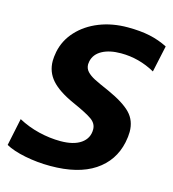

<svg xmlns="http://www.w3.org/2000/svg" viewBox="-121 -804 819 909"><g transform="rotate(15 289.0 -349.5)"><path d="M-12 -29 16 -163Q64 -137 118 -124Q172 -111 224 -111Q289 -111 324.5 -136Q360 -161 360 -204Q360 -233 333.5 -252Q307 -271 237 -302Q161 -336 126 -375.5Q91 -415 91 -469Q91 -487 96 -514Q108 -573 150 -618.5Q192 -664 255 -689Q318 -714 394 -714Q456 -714 502.5 -704Q549 -694 590 -673L562 -543Q483 -587 395 -587Q339 -587 303 -567.5Q267 -548 259 -512Q257 -502 257 -497Q257 -476 270.5 -461.5Q284 -447 307 -435Q330 -423 381 -401Q461 -365 495.5 -329Q530 -293 530 -238Q530 -215 524 -186Q504 -91 424 -38Q344 15 208 15Q144 15 84 3Q24 -9 -12 -29Z"/></g></svg>

Font: Prompt Semibold
Style: Italic
Weight: 600
Italic angle: -12°
Designer: Katatrad Team
Foundry: CadsonDemak
Version: Version 1.000